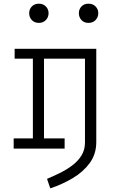

<svg xmlns="http://www.w3.org/2000/svg" viewBox="-20 -802 655 1036"><path d="M189.7 -782.1Q212.8 -782.1 227.4 -767.2Q242.1 -752.3 242.1 -731.3Q242.1 -708.7 227.4 -693.6Q212.8 -678.5 189.7 -678.5Q166.2 -678.5 151.8 -693.6Q137.4 -708.7 137.4 -731.3Q137.4 -752.3 151.8 -767.2Q166.2 -782.1 189.7 -782.1ZM457.4 -782.1Q481 -782.1 495.6 -767.2Q510.3 -752.3 510.3 -731.3Q510.3 -708.7 495.6 -693.6Q481 -678.5 457.4 -678.5Q433.8 -678.5 419.7 -693.6Q405.6 -708.7 405.6 -731.3Q405.6 -752.3 419.7 -767.2Q433.8 -782.1 457.4 -782.1ZM499.5 -538.5V-35.4Q499.5 29.2 464.4 77.4Q429.2 125.6 372.6 159.2Q315.9 192.8 251.3 214.4L233.8 163.1Q266.7 149.2 302.3 131.8Q337.9 114.4 369 91.3Q400 68.2 419.2 37.7Q438.5 7.2 438.5 -32.8V-485.6H217.4V-55.4H328.7V0H53.8V-55.4H157.4V-485.6H59V-538.5Z"/></svg>

Font: Fira Code Light
Style: Regular
Weight: 300
Monospace: yes
Designer: Carrois Corporate, Edenspiekermann AG, Nikita Prokopov
Foundry: Carrois Corporate, Edenspiekermann AG, Nikita Prokopov
Version: Version 6.000; ttfautohint (v1.8.2) -l 8 -r 50 -G 200 -x 14 